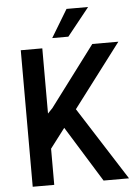

<svg xmlns="http://www.w3.org/2000/svg" viewBox="-61 -972 745 1019"><g transform="rotate(-5 311.5 -462.5)"><path d="M448.9 0 265.3 -296.9 186.1 -192.8V0H71.4V-727.3H186.1V-380L211.6 -406.6L452.4 -727.3H591.3L335.6 -389.9L584.5 0ZM243.3 -777 332.4 -924.7H447.4L329.2 -777Z"/></g></svg>

Font: Interface Medium
Style: Regular
Weight: 500
Designer: Rasmus Andersson
Foundry: rsms
Version: Version 1.8